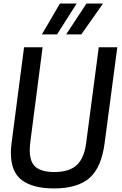

<svg xmlns="http://www.w3.org/2000/svg" viewBox="-20 -1045 687 1077"><path d="M558 -852ZM300 -852H215L316 -1025H410ZM436 -852H351L465 -1025H558ZM282 12Q167 12 104 -33.5Q41 -79 41 -188Q41 -214 45 -243L115 -780H219L150 -248Q147 -223 147 -202Q147 -134 181.5 -107Q216 -80 284 -80Q370 -80 412 -120.5Q454 -161 464 -248L534 -780H638L567 -243Q549 -105 482 -46.5Q415 12 282 12Z"/></svg>

Font: Tanohe Sans Medium
Style: Italic
Weight: 500
Designer: Village Type and Design LLC & Cristiano Sobral
Foundry: Cooper Hewitt Smithsonian Design Museum
Version: Version 1.00;September 29, 2021;FontCreator 13.0.0.2655 64-b